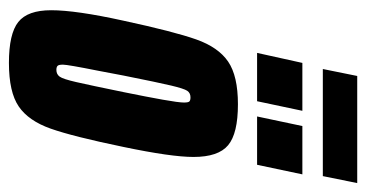

<svg xmlns="http://www.w3.org/2000/svg" viewBox="-220 -612 840 441"><g transform="rotate(90 200.5 -392.0)"><path d="M4 -89Q4 -146 28 -255Q53 -371 71 -422Q89 -473 122 -495.5Q155 -518 220 -518Q287 -518 314 -495.5Q341 -473 341 -416Q341 -365 318 -255Q294 -139 276 -88Q258 -37 225 -14.5Q192 8 125 8Q58 8 31 -13.5Q4 -35 4 -89ZM192 -255Q203 -309 209.5 -345.5Q216 -382 216 -394Q216 -404 213.5 -406.5Q211 -409 204 -409Q194 -409 189 -401.5Q184 -394 177 -364.5Q170 -335 154 -255L143 -197Q129 -127 129 -116Q129 -106 132 -103.5Q135 -101 141 -101Q151 -101 156.5 -108.5Q162 -116 169 -146.5Q176 -177 192 -255ZM102 -562 125 -666H235L213 -562ZM248 -562 270 -666H381L359 -562ZM139 -713 155 -792H401L385 -713Z"/></g></svg>

Font: Saira Ultra Condensed Black
Style: Italic
Weight: 900
Width: 1
Italic angle: -12°
Designer: Hector Gatti with collaboration of the Omnibus-Type team
Foundry: Omnibus-Type
Version: Version 1.001; ttfautohint (v1.8)